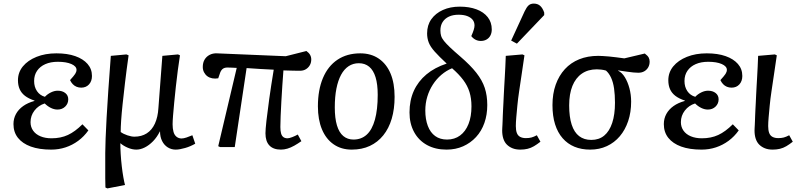

<svg xmlns="http://www.w3.org/2000/svg" viewBox="-20 -819 4475 1069"><path d="M265 14Q198 14 151.5 -3Q105 -20 80 -51.5Q55 -83 55 -128Q55 -159 69 -184.5Q83 -210 109 -228.5Q135 -247 172 -257V-259Q139 -270 119 -285.5Q99 -301 89.5 -322.5Q80 -344 80 -372Q80 -416 107.5 -449.5Q135 -483 183.5 -502.5Q232 -522 294 -522Q355 -522 399 -506.5Q443 -491 467.5 -463Q492 -435 492 -396Q492 -367 475.5 -349Q459 -331 432 -331Q418 -331 406 -336Q394 -341 385 -350.5Q376 -360 370 -373Q391 -396 398.5 -407.5Q406 -419 406 -430Q406 -450 377.5 -462.5Q349 -475 302 -475Q262 -475 232.5 -462Q203 -449 186.5 -425Q170 -401 170 -368Q170 -335 186 -311.5Q202 -288 230 -280Q244 -295 263.5 -304.5Q283 -314 301 -314Q327 -314 343.5 -301Q360 -288 360 -266Q360 -242 343 -225.5Q326 -209 300 -209Q282 -209 263.5 -218Q245 -227 229 -243Q194 -232 172 -203.5Q150 -175 150 -139Q150 -112 164.5 -91.5Q179 -71 205.5 -60Q232 -49 267 -49Q318 -49 358 -67.5Q398 -86 439 -127L472 -93Q448 -59 415.5 -35Q383 -11 345 1.5Q307 14 265 14Z M578 230 567 225Q566 199 566 173Q566 147 566 113.5Q566 80 566 33Q566 1 568 -48Q570 -97 573.5 -163.5Q577 -230 583 -315.5Q589 -401 597 -508L684 -516L696 -511Q684 -426 676 -358Q668 -290 662.5 -238Q657 -186 654.5 -148Q652 -110 652 -84Q667 -73 689.5 -65.5Q712 -58 728 -58Q768 -58 797 -76.5Q826 -95 842.5 -131Q859 -167 862 -218L884 -508L971 -516L982 -511Q976 -473 970 -427.5Q964 -382 959 -336Q954 -290 950 -248.5Q946 -207 943.5 -175.5Q941 -144 941 -127Q941 -103 946 -85Q951 -67 963 -57.5Q975 -48 991 -48Q1002 -48 1018.5 -53.5Q1035 -59 1051 -66L1067 -19Q1055 -12 1040 -5.5Q1025 1 1010.5 5Q996 9 983 11.5Q970 14 958 14Q934 14 914 1.5Q894 -11 882.5 -34Q871 -57 871 -87H870Q854 -55 832 -32.5Q810 -10 786 2Q762 14 739 14Q716 14 691.5 3.5Q667 -7 651 -21H650Q650 5 652 38.5Q654 72 658 106.5Q662 141 667 169Q672 197 676 211Z M1544 14Q1502 14 1480 -9Q1458 -32 1458 -77Q1458 -98 1463.5 -147Q1469 -196 1479 -268Q1489 -340 1504 -431Q1466 -433 1428.5 -435Q1391 -437 1353 -440L1287 0H1206L1195 -5L1298 -441Q1278 -442 1266 -442.5Q1254 -443 1246 -443Q1231 -443 1221.5 -436.5Q1212 -430 1206 -415L1195 -383Q1177 -380 1161.5 -383Q1146 -386 1134.5 -394.5Q1123 -403 1116 -416.5Q1109 -430 1109 -446Q1109 -470 1119 -487Q1129 -504 1147 -513.5Q1165 -523 1188 -522L1571 -506L1686 -535Q1700 -525 1706.5 -513.5Q1713 -502 1713 -488Q1713 -470 1705 -456Q1697 -442 1683 -433.5Q1669 -425 1650 -425Q1639 -425 1613 -425.5Q1587 -426 1558 -427Q1555 -389 1552 -344Q1549 -299 1546.5 -254Q1544 -209 1542.5 -172Q1541 -135 1541 -112Q1541 -90 1545 -76Q1549 -62 1558 -55.5Q1567 -49 1581 -49Q1590 -49 1607 -55.5Q1624 -62 1638 -70L1658 -33Q1638 -19 1618.5 -8Q1599 3 1580.5 8.5Q1562 14 1544 14Z M1938 14Q1880 14 1837.5 -15.5Q1795 -45 1772.5 -99Q1750 -153 1750 -227Q1750 -318 1778 -384.5Q1806 -451 1859 -486.5Q1912 -522 1986 -522Q2046 -522 2089 -492.5Q2132 -463 2154.5 -409.5Q2177 -356 2177 -280Q2177 -212 2161 -158Q2145 -104 2114 -65.5Q2083 -27 2039 -6.5Q1995 14 1938 14ZM1948 -42Q1992 -42 2022 -69.5Q2052 -97 2067.5 -153Q2083 -209 2083 -291Q2083 -350 2071 -389Q2059 -428 2035.5 -447.5Q2012 -467 1978 -467Q1946 -467 1921 -450.5Q1896 -434 1879 -402.5Q1862 -371 1853 -325.5Q1844 -280 1844 -221Q1844 -161 1856 -121Q1868 -81 1891.5 -61.5Q1915 -42 1948 -42Z M2466 14Q2404 14 2357.5 -11.5Q2311 -37 2285.5 -84Q2260 -131 2260 -193Q2260 -260 2284 -313Q2308 -366 2354 -404.5Q2400 -443 2467 -465Q2424 -505 2400 -532Q2376 -559 2367 -582.5Q2358 -606 2358 -633Q2358 -679 2381.5 -712Q2405 -745 2446 -763.5Q2487 -782 2540 -782Q2593 -782 2633 -767Q2673 -752 2695.5 -723.5Q2718 -695 2718 -655Q2718 -636 2710.5 -621.5Q2703 -607 2689 -599Q2675 -591 2657 -591Q2641 -591 2627.5 -598Q2614 -605 2604 -618Q2613 -638 2617.5 -652.5Q2622 -667 2622 -677Q2622 -696 2611.5 -709Q2601 -722 2581.5 -729.5Q2562 -737 2533 -737Q2502 -737 2479.5 -726.5Q2457 -716 2444.5 -696.5Q2432 -677 2432 -649Q2432 -633 2436 -619.5Q2440 -606 2452 -591Q2464 -576 2485.5 -555.5Q2507 -535 2542 -505Q2599 -456 2632 -414Q2665 -372 2679 -329.5Q2693 -287 2693 -234Q2693 -180 2677 -134.5Q2661 -89 2630.5 -56Q2600 -23 2558.5 -4.5Q2517 14 2466 14ZM2469 -42Q2511 -42 2541.5 -64.5Q2572 -87 2588.5 -128.5Q2605 -170 2605 -227Q2605 -271 2594 -306.5Q2583 -342 2559 -374Q2535 -406 2497 -439Q2465 -426 2437.5 -402.5Q2410 -379 2390 -348Q2370 -317 2359 -280.5Q2348 -244 2348 -204Q2348 -155 2362 -118Q2376 -81 2403 -61.5Q2430 -42 2469 -42Z M2877 14Q2852 14 2833.5 6.5Q2815 -1 2802 -14Q2789 -27 2782.5 -47Q2776 -67 2776 -92Q2776 -98 2776.5 -106Q2777 -114 2777.5 -124.5Q2778 -135 2778.5 -148Q2779 -161 2779.5 -176.5Q2780 -192 2781 -210Q2782 -228 2783 -248Q2784 -268 2785 -290.5Q2786 -313 2787.5 -338Q2789 -363 2790.5 -390Q2792 -417 2793.5 -447Q2795 -477 2796 -508L2889 -516L2900 -511Q2892 -456 2884.5 -405.5Q2877 -355 2870.5 -311.5Q2864 -268 2860.5 -231Q2857 -194 2854.5 -165.5Q2852 -137 2852 -117Q2852 -94 2857.5 -79Q2863 -64 2876 -57Q2889 -50 2908 -50Q2926 -50 2939 -53.5Q2952 -57 2969 -66L2989 -30Q2970 -15 2953 -5Q2936 5 2917.5 9.5Q2899 14 2877 14ZM2858 -576 2826 -593 2901 -756Q2912 -779 2923 -789Q2934 -799 2952 -799Q2973 -799 2987 -787Q3001 -775 3010 -749V-735Z M3266 14Q3217 14 3178.5 -2Q3140 -18 3112.5 -49.5Q3085 -81 3070.5 -127Q3056 -173 3056 -234Q3056 -297 3074 -347.5Q3092 -398 3125 -434Q3158 -470 3205 -489Q3252 -508 3311 -508Q3322 -508 3337 -507Q3352 -506 3371 -504.5Q3390 -503 3411 -500Q3432 -497 3456 -494L3570 -521Q3586 -509 3591.5 -499Q3597 -489 3597 -476Q3597 -458 3589 -444Q3581 -430 3567 -422Q3553 -414 3534 -414Q3522 -414 3506.5 -415.5Q3491 -417 3470 -420Q3449 -423 3422 -427V-425Q3443 -415 3459 -389Q3475 -363 3484.5 -327.5Q3494 -292 3494 -253Q3494 -194 3477.5 -145Q3461 -96 3431 -60.5Q3401 -25 3359 -5.5Q3317 14 3266 14ZM3272 -40Q3315 -40 3344 -64Q3373 -88 3388.5 -134.5Q3404 -181 3404 -247Q3404 -291 3399 -326Q3394 -361 3382.5 -386Q3371 -411 3354 -426Q3341 -430 3327 -431.5Q3313 -433 3303 -433Q3254 -433 3219.5 -409Q3185 -385 3167 -340.5Q3149 -296 3149 -232Q3149 -168 3163 -125Q3177 -82 3204.5 -61Q3232 -40 3272 -40Z M3886 14Q3819 14 3772.5 -3Q3726 -20 3701 -51.5Q3676 -83 3676 -128Q3676 -159 3690 -184.5Q3704 -210 3730 -228.5Q3756 -247 3793 -257V-259Q3760 -270 3740 -285.5Q3720 -301 3710.5 -322.5Q3701 -344 3701 -372Q3701 -416 3728.5 -449.5Q3756 -483 3804.5 -502.5Q3853 -522 3915 -522Q3976 -522 4020 -506.5Q4064 -491 4088.5 -463Q4113 -435 4113 -396Q4113 -367 4096.5 -349Q4080 -331 4053 -331Q4039 -331 4027 -336Q4015 -341 4006 -350.5Q3997 -360 3991 -373Q4012 -396 4019.5 -407.5Q4027 -419 4027 -430Q4027 -450 3998.5 -462.5Q3970 -475 3923 -475Q3883 -475 3853.5 -462Q3824 -449 3807.5 -425Q3791 -401 3791 -368Q3791 -335 3807 -311.5Q3823 -288 3851 -280Q3865 -295 3884.5 -304.5Q3904 -314 3922 -314Q3948 -314 3964.5 -301Q3981 -288 3981 -266Q3981 -242 3964 -225.5Q3947 -209 3921 -209Q3903 -209 3884.5 -218Q3866 -227 3850 -243Q3815 -232 3793 -203.5Q3771 -175 3771 -139Q3771 -112 3785.5 -91.5Q3800 -71 3826.5 -60Q3853 -49 3888 -49Q3939 -49 3979 -67.5Q4019 -86 4060 -127L4093 -93Q4069 -59 4036.5 -35Q4004 -11 3966 1.5Q3928 14 3886 14Z M4282 14Q4257 14 4238.5 6.5Q4220 -1 4207 -14Q4194 -27 4187.5 -47Q4181 -67 4181 -92Q4181 -98 4181.5 -106Q4182 -114 4182.5 -124.5Q4183 -135 4183.5 -148Q4184 -161 4184.5 -176.5Q4185 -192 4186 -210Q4187 -228 4188 -248Q4189 -268 4190 -290.5Q4191 -313 4192.5 -338Q4194 -363 4195.5 -390Q4197 -417 4198.5 -447Q4200 -477 4201 -508L4294 -516L4305 -511Q4297 -456 4289.5 -405.5Q4282 -355 4275.5 -311.5Q4269 -268 4265.5 -231Q4262 -194 4259.5 -165.5Q4257 -137 4257 -117Q4257 -94 4262.5 -79Q4268 -64 4281 -57Q4294 -50 4313 -50Q4331 -50 4344 -53.5Q4357 -57 4374 -66L4394 -30Q4375 -15 4358 -5Q4341 5 4322.5 9.5Q4304 14 4282 14Z"/></svg>

Font: Literata 18pt
Style: Italic
Weight: 400
Italic angle: -2°
Designer: Latin by Veronika Burian and Jose Scaglione. Greek by Irene Vlachou. Cyrillic by Vera Evstafieva
Foundry: TypeTogether
Version: Version 3.103;gftools[0.9.29]